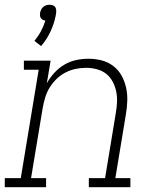

<svg xmlns="http://www.w3.org/2000/svg" viewBox="-35 -784 655 804"><path d="M137 -591 109 -613Q125 -632 136.5 -653.5Q148 -675 155 -698Q149 -698 144 -701Q139 -704 136 -708.5Q133 -713 132.5 -719Q132 -725 133 -731Q134 -737 137.5 -744Q141 -751 146.5 -755.5Q152 -760 158.5 -762Q165 -764 172 -764Q179 -764 185.5 -762Q192 -760 195.5 -755.5Q199 -751 200 -744Q201 -737 200 -731V-729L198 -717Q191 -683 176 -651Q161 -619 137 -591ZM-15 0V-38H52L127 -492H65V-530H177L161 -435Q174 -459 193 -479.5Q212 -500 235 -513.5Q258 -527 284 -532.5Q310 -538 335 -538Q364 -538 391 -531Q418 -524 439.5 -507.5Q461 -491 474 -467.5Q487 -444 493 -417Q499 -390 498 -361.5Q497 -333 492 -304L448 -38H511V0H337V-38H405L450 -311Q454 -334 455 -357Q456 -380 451.5 -401.5Q447 -423 436.5 -442.5Q426 -462 409.5 -475Q393 -488 371 -494Q349 -500 326 -500Q304 -500 282 -495.5Q260 -491 239.5 -480.5Q219 -470 202 -453.5Q185 -437 173 -417.5Q161 -398 154.5 -376.5Q148 -355 144 -333L95 -38H158V0Z"/></svg>

Font: Iosevka Slab XLtExObl
Style: Regular
Weight: 200
Width: 7
Italic angle: -9°
Monospace: yes
Designer: Belleve Invis
Foundry: Belleve Invis
Version: Version 11.1.1; ttfautohint (v1.8.3)